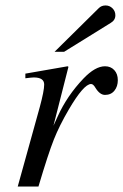

<svg xmlns="http://www.w3.org/2000/svg" viewBox="-20 -684 452 704"><path d="M180 -494 342 -654Q352 -664 367 -664Q382 -664 392.5 -653.5Q403 -643 403 -628Q403 -610 386 -600L215 -494ZM176 -223 192 -258Q226 -333 286 -396Q329 -441 365 -441Q386 -441 399 -427Q412 -413 412 -390Q412 -367 399.5 -351.5Q387 -336 365 -336Q346 -336 330 -362Q322 -376 314 -376Q287 -376 232 -282Q198 -224 177.5 -172.5Q157 -121 121 0H45L126 -292Q142 -351 142 -374Q142 -400 104 -400Q96 -400 73 -397V-414L228 -441L231 -439Z"/></svg>

Font: STIX
Style: Italic
Weight: 400
Italic angle: -16.33°
Designer: MicroPress Inc., with final additions and corrections provided by Coen Hoffman, Elsevier (retired)
Version: Version 1.1.1